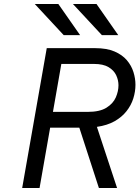

<svg xmlns="http://www.w3.org/2000/svg" viewBox="-20 -941 698 961"><path d="M91 0 214 -700H456Q514 -700 552.8 -683.5Q591.5 -667 614.8 -639.8Q638 -612.5 648 -580.2Q658 -548 658 -517Q658 -482.5 647.2 -448.2Q636.5 -414 613.2 -384.5Q590 -355 553.5 -334.2Q517 -313.5 465 -306L566 0H475L377 -302H231L178 0ZM245 -381H419Q479.5 -381 513 -402Q546.5 -423 559.8 -453.8Q573 -484.5 573 -514Q573 -540 561.5 -564.5Q550 -589 523.2 -605Q496.5 -621 450.5 -621H287ZM299 -765 154 -921H272L381 -765ZM490 -765 345 -921H463L572 -765Z"/></svg>

Font: Overpass
Style: Italic
Weight: 400
Italic angle: -10°
Designer: Delve Withrington, Dave Bailey, Thomas Jockin
Foundry: Delve Fonts LLC
Version: Version 4.000